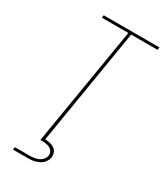

<svg xmlns="http://www.w3.org/2000/svg" viewBox="-232 -825 969 1134"><g transform="rotate(30 252.5 -257.5)"><path d="M184 0 303 -717H122L125 -735H505L502 -717H322L204 0ZM57 220 60 202H160Q175 202 190 200Q205 198 219.5 191.5Q234 185 244.5 173Q255 161 258 146Q260 132 253 119.5Q246 107 234 100.5Q222 94 207.5 92Q193 90 179 90H169L184 0H204L192 72Q209 73 225 76.5Q241 80 254.5 89Q268 98 274 113.5Q280 129 278 146Q276 158 269.5 170Q263 182 253 191Q243 200 231.5 205.5Q220 211 207.5 214.5Q195 218 182.5 219Q170 220 157 220Z"/></g></svg>

Font: Iosevka Curly Thin Oblique
Style: Regular
Weight: 100
Italic angle: -9°
Monospace: yes
Designer: Belleve Invis
Foundry: Belleve Invis
Version: Version 11.1.0; ttfautohint (v1.8.3)